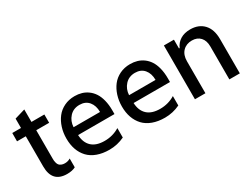

<svg xmlns="http://www.w3.org/2000/svg" viewBox="-58 -1174 2199 1686"><g transform="rotate(-30 1041.5 -331.5)"><path d="M345.2 -461.3H214.5V-174.7Q214.5 -161.2 215.4 -151.3Q216.3 -141.3 220.3 -127.7Q224.4 -114 231.7 -105.3Q239 -96.6 253.4 -90.2Q267.8 -83.8 287.6 -83.8Q319.6 -83.8 344.5 -99.4V-10.3Q310 7.5 259.2 7.5Q108.3 7.5 108.3 -155.5V-461.3H19.5L19.9 -545.5H108.3V-640.3L214.5 -671.9V-545.5H345.2Z M880.3 -278.4V-240.8H511.4Q514.6 -163.7 559.3 -121.6Q604 -79.5 689.6 -79.5Q772.4 -79.5 840.6 -121.4V-25.9Q767.8 8.9 687.5 8.9Q617.9 8.9 564.1 -11Q510.3 -30.9 476.2 -67.3Q442.1 -103.7 424.5 -153.6Q407 -203.5 407 -264.6Q407 -323.2 423.3 -375Q439.6 -426.8 470.2 -466.6Q500.7 -506.4 548.3 -529.5Q595.9 -552.6 654.1 -552.6Q691.8 -552.6 724.6 -543.1Q757.5 -533.7 786.4 -512.6Q815.3 -491.5 835.9 -460.2Q856.5 -429 868.4 -382.5Q880.3 -335.9 880.3 -278.4ZM511.4 -320.3H779.8Q779.8 -384.9 746.6 -424.9Q713.4 -464.8 653.4 -464.8Q591.3 -464.8 552.9 -422.9Q514.6 -381 511.4 -320.3Z M1443.2 -278.4V-240.8H1074.2Q1077.4 -163.7 1122.2 -121.6Q1166.9 -79.5 1252.5 -79.5Q1335.2 -79.5 1403.4 -121.4V-25.9Q1330.6 8.9 1250.4 8.9Q1180.8 8.9 1127 -11Q1073.2 -30.9 1039.1 -67.3Q1005 -103.7 987.4 -153.6Q969.8 -203.5 969.8 -264.6Q969.8 -323.2 986.2 -375Q1002.5 -426.8 1033 -466.6Q1063.6 -506.4 1111.2 -529.5Q1158.7 -552.6 1217 -552.6Q1254.6 -552.6 1287.5 -543.1Q1320.3 -533.7 1349.3 -512.6Q1378.2 -491.5 1398.8 -460.2Q1419.4 -429 1431.3 -382.5Q1443.2 -335.9 1443.2 -278.4ZM1074.2 -320.3H1342.7Q1342.7 -384.9 1309.5 -424.9Q1276.3 -464.8 1216.3 -464.8Q1154.1 -464.8 1115.8 -422.9Q1077.4 -381 1074.2 -320.3Z M1557.2 0V-545.5H1659.1V-456.7H1665.8Q1685.4 -501.8 1726.2 -527.2Q1767 -552.6 1826.7 -552.6Q1912.3 -552.6 1962.4 -499.3Q2012.4 -446 2012.4 -346.9V0H1906.2V-334.2Q1906.2 -393.5 1875.4 -427Q1844.5 -460.6 1790.5 -460.6Q1733.7 -460.6 1698.5 -424.2Q1663.4 -387.8 1663.4 -323.9V0Z"/></g></svg>

Font: TID UI Medium
Style: Regular
Weight: 500
Designer: The TID Project Authors
Foundry: Bakken & Bæck
Version: Version 1.001;hotconv 1.0.109;makeotfexe 2.5.65596